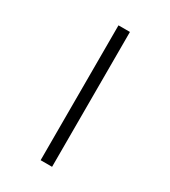

<svg xmlns="http://www.w3.org/2000/svg" viewBox="-229 -936 1057 1191"><g transform="rotate(30 300.0 -340.0)"><path d="M259 143V-823H341V143Z"/></g></svg>

Font: Iosevka Aile
Style: Regular
Weight: 400
Designer: Belleve Invis
Foundry: Belleve Invis
Version: Version 28.0.1; ttfautohint (v1.8.4)